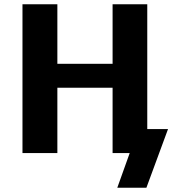

<svg xmlns="http://www.w3.org/2000/svg" viewBox="-20 -715 847 897"><path d="M85 0V-695H248V-417H506V-695H668V-112H765L664 162H528L586 0H506V-305H248V0Z"/></svg>

Font: Coval
Style: Black
Weight: 1000
Foundry: Context Ltd
Version: Version 001.000